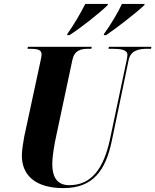

<svg xmlns="http://www.w3.org/2000/svg" viewBox="-20 -954 796 984"><path d="M513 -780 512 -774H524C579 -811 684 -893 720 -928L721 -934H605C584 -888 545 -824 513 -780ZM325 -780 324 -774H336C393 -810 493 -889 532 -928L533 -934H417C393 -886 359 -828 325 -780ZM305 10C456 10 521 -79 553 -232L639 -645C649 -697 693 -704 737 -704H754L756 -714H538L536 -704H551C598 -704 633 -700 633 -673C633 -667 631 -653 628 -640L544 -242C511 -87 447 -5 335 -5C280 -5 248 -37 248 -114C248 -154 260 -222 267 -252L351 -647C362 -697 395 -704 433 -704H448L450 -714H123L121 -704H133C169 -704 193 -700 193 -676C193 -666 190 -652 185 -629L104 -253C99 -227 92 -181 92 -157C92 -51 167 10 305 10Z"/></svg>

Font: Noto Serif Display Condensed ExtraBold
Style: Italic
Weight: 800
Width: 3
Italic angle: -12°
Designer: Monotype Design Team
Foundry: Monotype Imaging Inc.
Version: Version 2.009